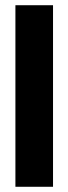

<svg xmlns="http://www.w3.org/2000/svg" viewBox="-20 -715 262 735"><path d="M39 0V-695H183V0Z"/></svg>

Font: Bricolage Grotesque 48pt Bricolage Grotesque 48pt Regular
Style: Bold
Weight: 700
Designer: Mathieu Triay
Foundry: Atelier Triay
Version: Version 1.000; ttfautohint (v1.8.4.7-5d5b);gftools[0.9.32]